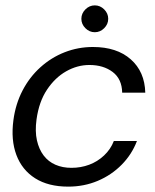

<svg xmlns="http://www.w3.org/2000/svg" viewBox="-20 -683 576 715"><path d="M234 12Q160 12 111 -19Q62 -50 41 -106Q20 -162 30 -236Q38 -296 64 -346Q90 -396 130.5 -432.5Q171 -469 221 -488.5Q271 -508 326 -508Q415 -508 467 -462Q519 -416 521 -338H435Q434 -389 399.5 -415Q365 -441 313 -441Q268 -441 226.5 -417.5Q185 -394 155 -349Q125 -304 116 -238Q110 -194 117.5 -160.5Q125 -127 142.5 -104Q160 -81 186.5 -69.5Q213 -58 246 -58Q281 -58 312 -69.5Q343 -81 367.5 -104Q392 -127 404 -158H490Q471 -108 433 -69.5Q395 -31 344 -9.5Q293 12 234 12ZM333 -563Q313 -563 298 -578Q283 -593 283 -613Q283 -633 298 -648Q313 -663 333 -663Q353 -663 368 -648Q383 -633 383 -613Q383 -593 368 -578Q353 -563 333 -563Z"/></svg>

Font: DM Sans 36pt
Style: Italic
Weight: 400
Italic angle: -10°
Designer: Colophon Foundry, Jonny Pinhorn
Foundry: Colophon Foundry
Version: Version 4.004;gftools[0.9.30]